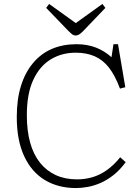

<svg xmlns="http://www.w3.org/2000/svg" viewBox="-20 -939 712 973"><path d="M365 14Q275 14 207.5 -26.5Q140 -67 102.5 -147.5Q65 -228 65 -346Q65 -435 86 -503Q107 -571 147 -619Q187 -667 242.5 -691Q298 -715 367 -715Q422 -715 466 -698Q510 -681 545 -649L555 -715H578L615 -497L588 -490Q563 -557 532 -596.5Q501 -636 459.5 -654Q418 -672 363 -672Q293 -672 237 -638Q181 -604 148.5 -534Q116 -464 116 -355Q116 -276 133 -215.5Q150 -155 183 -114Q216 -73 263 -51.5Q310 -30 370 -30Q411 -30 448.5 -41Q486 -52 521.5 -77Q557 -102 589 -142L617 -117Q588 -78 556 -52.5Q524 -27 491 -12.5Q458 2 426 8Q394 14 365 14ZM363 -759Q354 -759 346.5 -764.5Q339 -770 324 -785L214 -899L229 -919L364 -822L499 -919L514 -899L399 -779Q389 -769 380.5 -764Q372 -759 363 -759Z"/></svg>

Font: Literata ExtraLight
Style: Regular
Weight: 250
Designer: Latin by Veronika Burian and Jose Scaglione. Greek by Irene Vlachou. Cyrillic by Vera Evstafieva.
Foundry: TypeTogether
Version: Version 3.103;gftools[0.9.29]